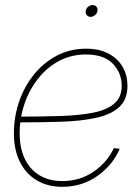

<svg xmlns="http://www.w3.org/2000/svg" viewBox="-20 -720 543 748"><path d="M222.7 7.8Q165.5 7.8 123 -17.6Q80.6 -43 57.4 -89.6Q34.2 -136.2 34.2 -200.2Q34.2 -264.6 54.4 -324Q74.7 -383.3 112.3 -429.7Q149.9 -476.1 201.4 -503.2Q252.9 -530.3 314.9 -530.3Q368.2 -530.3 404.3 -510.5Q440.4 -490.7 458.5 -458Q476.6 -425.3 476.6 -385.7Q476.6 -332.5 444.8 -303.2Q413.1 -273.9 355.7 -261.2Q298.3 -248.5 220.5 -245.8Q142.6 -243.2 50.3 -243.2V-265.6Q142.1 -265.6 216.3 -268.1Q290.5 -270.5 343.8 -281.2Q397 -292 425.5 -316.7Q454.1 -341.3 454.1 -385.3Q454.1 -436.5 419.2 -472.2Q384.3 -507.8 314.9 -507.8Q257.8 -507.8 210.4 -482.7Q163.1 -457.5 128.7 -414.1Q94.2 -370.6 75.4 -315.4Q56.6 -260.3 56.6 -200.2Q56.6 -143.1 76.4 -101.6Q96.2 -60.1 133.5 -37.4Q170.9 -14.6 222.7 -14.6Q290 -14.6 343.3 -50.3Q396.5 -85.9 423.8 -143.1L446.3 -140.1Q418.5 -75.7 358.6 -33.9Q298.8 7.8 222.7 7.8ZM333 -654.3Q323.7 -654.3 318.1 -661.1Q312.5 -668 314 -677.7Q315.4 -687 323.2 -693.6Q331.1 -700.2 340.8 -700.2Q350.6 -700.2 356 -693.6Q361.3 -687 359.9 -677.7Q358.4 -668 350.3 -661.1Q342.3 -654.3 333 -654.3Z"/></svg>

Font: Inter 28pt Thin
Style: Italic
Weight: 250
Italic angle: -9.3988°
Designer: Rasmus Andersson
Foundry: rsms
Version: Version 4.001;git-66647c0bb